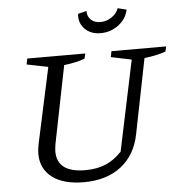

<svg xmlns="http://www.w3.org/2000/svg" viewBox="-58 -921 932 986"><g transform="rotate(-5 408.0 -427.5)"><path d="M335 10Q230 10 172 -34Q114 -78 114 -156Q114 -175 119 -202L204 -596L94 -618L100 -648H399L393 -622Q353 -606 286 -598L206 -198Q204 -185 203 -176Q202 -167 202 -160Q202 -51 348 -51Q407 -51 452.5 -70Q498 -89 536 -130L634 -596L528 -618L534 -648H816L810 -622Q767 -606 700 -598L623 -212Q602 -106 527 -48Q452 10 335 10ZM487 -745Q436 -745 405.5 -776.5Q375 -808 380 -854L424 -865Q424 -836 442.5 -819Q461 -802 491 -802Q521 -802 548 -819.5Q575 -837 585 -865L630 -854Q621 -807 580 -776Q539 -745 487 -745Z"/></g></svg>

Font: Piazzolla SC
Style: Italic
Weight: 400
Italic angle: -11.3°
Designer: Juan Pablo del Peral
Foundry: Huerta Tipografica
Version: Version 1.330